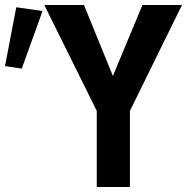

<svg xmlns="http://www.w3.org/2000/svg" viewBox="-152 -747 772 767"><path d="M234.5 -304 25 -727H183.5L299 -443.5L417 -727H575L367 -304V0H234.5ZM18 -703 -65 -473 -132 -483 -87 -718Z"/></svg>

Font: JuliaMono ExtraBold
Style: Regular
Weight: 800
Monospace: yes
Designer: cormullion
Foundry: corm
Version: Version 0.055; ttfautohint (v1.8.4)